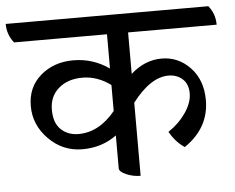

<svg xmlns="http://www.w3.org/2000/svg" viewBox="-84 -667 908 743"><g transform="rotate(-5 370.5 -295.5)"><path d="M433 -537V-376Q488 -425 553 -425Q618 -425 664 -376.5Q710 -328 710 -250Q710 -142 613 -76Q579 -98 555 -140Q596 -167 623 -206Q650 -245 650 -281.5Q650 -318 628 -337.5Q606 -357 574 -357Q504 -357 433 -264V20Q404 20 377.5 8.5Q351 -3 351 -16V-144Q294 -102 218 -102Q142 -102 87.5 -157Q33 -212 33 -285.5Q33 -359 84.5 -403.5Q136 -448 212 -448Q288 -448 351 -404V-537H-10Q-36 -569 -36 -611H751Q777 -580 777 -537ZM351 -340Q299 -378 241.5 -378Q184 -378 148.5 -347Q113 -316 113 -264.5Q113 -213 140 -187.5Q167 -162 208 -162Q288 -162 351 -239Z"/></g></svg>

Font: Karma Medium
Style: Regular
Weight: 500
Designer: Joana Correia
Foundry: Indian Type Foundry
Version: Version 1.202;PS 1.0;hotconv 1.0.78;makeotf.lib2.5.61930; tt